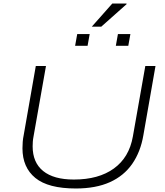

<svg xmlns="http://www.w3.org/2000/svg" viewBox="-20 -1062 940 1094"><path d="M412 12Q255 12 181.5 -48Q108 -108 108 -217Q108 -235 109.5 -254Q111 -273 115 -292L184 -686H242L171 -284Q168 -269 167 -255Q166 -241 166 -228Q166 -136 226 -87.5Q286 -39 401 -39Q542 -39 629 -102Q716 -165 737 -284L808 -686H866L797 -292Q781 -197 733.5 -128.5Q686 -60 606 -24Q526 12 412 12ZM408 -801 420 -868H491L479 -801ZM640 -801 652 -868H723L711 -801ZM503 -910 620 -1042H700L702 -1039L557 -910Z"/></svg>

Font: Archivo Expanded Thin
Style: Italic
Weight: 250
Width: 7
Italic angle: -10°
Designer: Hector Gatti
Foundry: Omnibus-Type
Version: Version 2.001